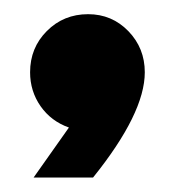

<svg xmlns="http://www.w3.org/2000/svg" viewBox="-20 -179 274 268"><path d="M76.2 -1Q51.3 -9.8 36.6 -30.8Q22 -51.8 22 -78.1Q22 -112.3 45.4 -135.7Q68.8 -159.2 103 -159.2Q136.2 -159.2 159.2 -135.5Q182.1 -111.8 182.1 -78.1Q182.1 -21 109.9 68.8H26.9Z"/></svg>

Font: Oakes Grotesk
Style: Bold
Weight: 700
Designer: Samuel Oakes
Foundry: Samuel Oakes
Version: Version 1.0 | wf-rip DC20170320